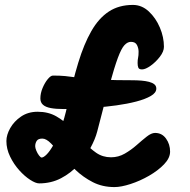

<svg xmlns="http://www.w3.org/2000/svg" viewBox="-20 -756 772 780"><path d="M646 -566Q646 -547 629.5 -525.5Q613 -504 592 -489Q571 -474 557 -474Q545 -474 542 -481Q539 -488 539 -500Q539 -513 541 -521.5Q543 -530 543 -546Q543 -560 536.5 -573Q530 -586 512 -586Q498 -586 485.5 -572.5Q473 -559 459 -521.5Q445 -484 425 -411.5Q405 -339 375 -222Q367 -191 347.5 -155Q328 -119 298 -86Q268 -53 228 -32Q188 -11 139 -11Q125 -11 102.5 -25.5Q80 -40 58 -64.5Q36 -89 21 -120Q6 -151 6 -183Q6 -208 21.5 -235.5Q37 -263 65.5 -282.5Q94 -302 133 -302Q176 -302 208.5 -283.5Q241 -265 267.5 -237.5Q294 -210 319 -182Q344 -154 370.5 -135.5Q397 -117 431 -117Q461 -117 487 -132Q513 -147 535 -166.5Q557 -186 576 -201Q595 -216 610 -216Q638 -216 654.5 -193Q671 -170 671 -140Q671 -114 646.5 -88.5Q622 -63 585.5 -42Q549 -21 510.5 -8.5Q472 4 445 4Q396 4 357 -16Q318 -36 287 -65.5Q256 -95 231.5 -124Q207 -153 187.5 -173Q168 -193 152 -193Q135 -193 129 -183.5Q123 -174 123 -162Q123 -155 127.5 -144Q132 -133 138.5 -124.5Q145 -116 149 -116Q157 -116 169.5 -128.5Q182 -141 197 -167Q212 -193 227 -233.5Q242 -274 254 -329Q275 -426 298 -501.5Q321 -577 351 -629.5Q381 -682 422 -709Q463 -736 520 -736Q556 -736 584.5 -709.5Q613 -683 629.5 -644Q646 -605 646 -566ZM240 -313Q207 -313 186 -317Q165 -321 154.5 -330.5Q144 -340 144 -356Q144 -377 153 -398.5Q162 -420 174 -434.5Q186 -449 195 -449Q224 -449 244.5 -447Q265 -445 285.5 -442Q306 -439 334 -436.5Q362 -434 405.5 -432Q449 -430 517 -430Q537 -430 554.5 -428.5Q572 -427 585.5 -423.5Q599 -420 607 -413.5Q615 -407 615 -396Q615 -379 592.5 -366Q570 -353 533.5 -343.5Q497 -334 453.5 -328Q410 -322 368 -319Q326 -316 292 -314.5Q258 -313 240 -313Z"/></svg>

Font: Kalam Variable Light
Style: Regular
Weight: 300
Designer: Lipi Raval, Jonny Pinhorn
Foundry: Indian Type Foundry
Version: Version 3.000